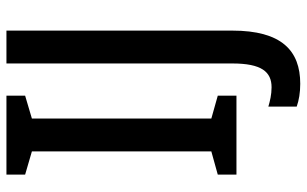

<svg xmlns="http://www.w3.org/2000/svg" viewBox="-198 -556 952 596"><g transform="rotate(-90 278.0 -258.0)"><path d="M279 0V-58L208 -78V-635L279 -656V-714H34V-656L106 -635V-78L34 -58V0ZM316 198C419 198 481 140 481 -13V-714H379V-13C379 78 353 109 305 109C282 109 262 104 245 99V187C265 194 288 198 316 198Z"/></g></svg>

Font: Noto Sans Thai Looped Condensed Medium
Style: Regular
Weight: 500
Width: 3
Designer: Sasikarn Vongin, Ben Mitchell
Foundry: The Fontpad Ltd
Version: Version 1.001